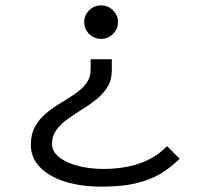

<svg xmlns="http://www.w3.org/2000/svg" viewBox="-20 -573 790 716"><path d="M357 -553Q383 -553 401.5 -534.5Q420 -516 420 -491Q420 -465 401.5 -446.5Q383 -428 357 -428Q331 -428 312.5 -446.5Q294 -465 294 -491Q294 -516 312.5 -534.5Q331 -553 357 -553ZM397 -352V-311Q397 -275 381 -249Q365 -223 339.5 -202.5Q314 -182 285.5 -164.5Q257 -147 231.5 -128.5Q206 -110 190 -88Q174 -66 174 -37Q174 -7 201.5 14Q229 35 272.5 46Q316 57 365 57Q521 57 603 -28L650 19Q618 51 579 74.5Q540 98 487.5 110.5Q435 123 361 123Q281 123 221.5 104Q162 85 128.5 50Q95 15 95 -33Q95 -73 111 -101.5Q127 -130 152.5 -151Q178 -172 206.5 -189Q235 -206 260.5 -223.5Q286 -241 302 -262.5Q318 -284 318 -313V-352Z"/></svg>

Font: Inconsolata ExtraExpanded Thin
Style: Regular
Weight: 100
Width: 8
Monospace: yes
Designer: Raph Levien, Cyreal, Brenton Simpson
Foundry: Raph Levien, Cyreal, Google
Version: Version 3.100; ttfautohint (v1.8.4.7-5d5b)